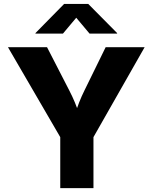

<svg xmlns="http://www.w3.org/2000/svg" viewBox="-20 -971 788 991"><path d="M291 0V-263.2L21 -727.5H222.7L336.9 -505.4Q353.5 -473.6 366.7 -441.7Q379.9 -409.7 393.6 -368.2H362.8Q376 -410.2 388.4 -442.1Q400.9 -474.1 416.5 -505.4L525.4 -727.5H726.6L462.4 -263.2V0ZM304.7 -797.4H163.1V-800.3L311 -950.7H435.5L584.5 -800.3V-797.4H442.4L373.5 -879.4Z"/></svg>

Font: Inter 16pt ExtraBold
Style: Regular
Weight: 800
Version: Version 4.001;git-66647c0bb